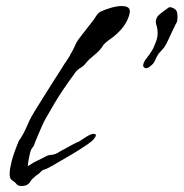

<svg xmlns="http://www.w3.org/2000/svg" viewBox="-20 -609 609 637"><path d="M52 8Q41 8 37 4Q34 1 32.5 -1Q31 -3 28 -5Q24 -8 18 -12.5Q12 -17 12 -33Q12 -47 18.5 -73.5Q25 -100 44 -145H45Q59 -166 68.5 -188.5Q78 -211 88 -229V-227Q88 -229 99 -246.5Q110 -264 125.5 -289Q141 -314 157 -339Q173 -364 184.5 -382Q196 -400 197 -402V-401Q199 -404 205.5 -414.5Q212 -425 213 -426H212Q222 -442 225.5 -450.5Q229 -459 233.5 -467.5Q238 -476 250 -491L285 -536Q290 -541 297.5 -553.5Q305 -566 313 -570Q327 -577 347.5 -583Q368 -589 384 -589Q395 -589 402.5 -585.5Q410 -582 411 -572Q410 -557 400 -537.5Q390 -518 370 -499Q360 -489 344 -478Q328 -467 320 -456H321Q310 -440 292.5 -426Q275 -412 266 -401Q259 -391 248 -384.5Q237 -378 231 -370Q186 -309 161 -266.5Q136 -224 130 -213Q126 -206 119.5 -191.5Q113 -177 107 -162.5Q101 -148 98 -141Q93 -125 88 -119.5Q83 -114 80 -103Q79 -99 76.5 -87Q74 -75 73 -65.5Q72 -56 73 -58L92 -70L130 -89L131 -90Q142 -95 147 -95Q152 -95 160 -97Q168 -99 185 -110Q186 -110 195 -115Q204 -120 213.5 -125.5Q223 -131 224 -131Q235 -137 236.5 -137Q238 -137 242 -139.5Q246 -142 263 -153Q281 -165 291 -165Q298 -165 298 -160Q298 -156 291.5 -148Q285 -140 269 -129Q241 -110 212.5 -93.5Q184 -77 155 -60Q139 -51 133 -48.5Q127 -46 125.5 -46Q124 -46 121 -44Q118 -42 108 -32L107 -31Q105 -31 97 -24Q89 -17 87 -15Q83 -11 79.5 -5Q76 1 70 4Q63 8 52 8ZM458 -385Q455 -388 455 -392Q455 -399 462 -410Q467 -417 475 -427.5Q483 -438 488 -448Q494 -461 498.5 -473.5Q503 -486 503 -500Q503 -512 500 -522Q497 -530 497 -537Q497 -546 503 -555Q510 -563 523 -572Q536 -581 541 -585H545Q550 -585 557 -581Q564 -577 566 -572Q569 -565 569 -553Q569 -547 568 -540.5Q567 -534 563 -529Q551 -505 541.5 -483.5Q532 -462 524 -451Q521 -447 515 -440.5Q509 -434 507 -432Q500 -422 495.5 -411Q491 -400 484 -394Q468 -378 458 -385Z"/></svg>

Font: Vujahday Script
Style: Regular
Weight: 400
Designer: Robert E. Leuschke
Foundry: Robert E. Leuschke
Version: Version 1.010; ttfautohint (v1.8.3)